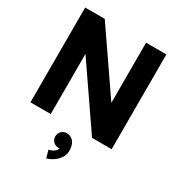

<svg xmlns="http://www.w3.org/2000/svg" viewBox="-228 -861 1165 1268"><g transform="rotate(30 355.0 -227.5)"><path d="M194.8 -722.7H45.4V0H200.2V-458.5L515.1 0H664.6V-722.7H509.8V-264.2ZM299.8 112.3C299.8 143.6 324.2 168 355.5 168C358.9 168 362.3 167.5 365.2 167C357.4 190.9 331.5 206.5 304.7 211.4L320.3 268.1C361.3 259.8 428.2 215.3 428.2 150.4C428.2 76.2 386.7 56.2 355.5 56.2C324.2 56.2 299.8 81.1 299.8 112.3Z"/></g></svg>

Font: Giphurs ExtraBold
Style: Regular
Weight: 800
Version: Version 1.000